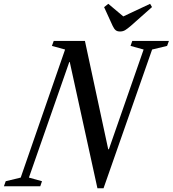

<svg xmlns="http://www.w3.org/2000/svg" viewBox="-74 -976 904 1006"><path d="M436.5 10.5 291.5 -651H289L77.5 -45.5L146 -26.5L137 0H-53.5L-44 -26.5L34.5 -45.5L267 -716.5L198 -735.5L207.5 -761.5H371L493 -194H496.5L678.5 -716.5L610 -735.5L619 -761.5H811L801.5 -735.5L723 -716.5L468.5 10.5ZM555 -811Q540 -811 531.8 -818Q523.5 -825 516 -841L471.5 -938.5L493.5 -956L572 -890L712.5 -956L722.5 -939L612 -841Q594.5 -826 582.5 -818.5Q570.5 -811 555 -811Z"/></svg>

Font: Libre Caslon Condensed Medium Italic
Style: Regular
Weight: 500
Italic angle: -22.583°
Designer: Pablo Impallari, Rodrigo Fuenzalida, Katja Schimmel, Ertekin Erdin
Foundry: Pablo Impallari, Rodrigo Fuenzalida
Version: Version 2.000; ttfautohint (v1.8.4.7-5d5b);gftools[0.9.33]